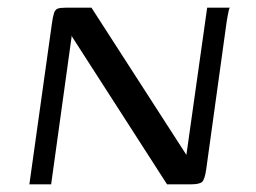

<svg xmlns="http://www.w3.org/2000/svg" viewBox="-20 -480 666 500"><path d="M56.5 0 115.2 -419Q117.7 -437.1 120.7 -446Q123.6 -454.9 130.2 -457.5Q136.8 -460 151.3 -460H218.2L464.1 -78.6L465.4 -76.7L519.5 -460H578.4Q577.1 -458.7 575.6 -452.3Q574.1 -445.8 572.8 -438.2Q571.5 -430.6 570.3 -423.8L516.9 -38.2Q513.1 -12.1 506 -6Q498.8 0 477.3 0H415L168 -383.9L167 -388.1L113.2 0Z"/></svg>

Font: Genos Thin
Style: Italic
Weight: 100
Italic angle: -8°
Designer: Robert E. Leuschke
Foundry: Robert E. Leuschke
Version: Version 1.010